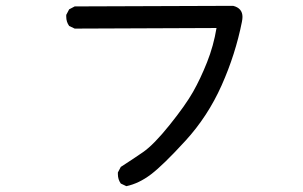

<svg xmlns="http://www.w3.org/2000/svg" viewBox="-20 -654 1040 658"><path d="M413 -16 394 -25Q384 -39 384 -57V-63L394 -82Q433 -107 470 -132.5Q507 -158 561.5 -226Q616 -294 641.5 -339Q667 -384 689.5 -440.5Q712 -497 722 -558L236 -556L217 -565Q207 -579 207 -597V-603L217 -622L236 -632L779 -634Q811 -626 811 -596Q811 -589 809 -579Q787 -468 739.5 -361.5Q692 -255 615.5 -171.5Q539 -88 497.5 -56.5Q456 -25 413 -16Z"/></svg>

Font: Xiaolai Mono SC
Style: Regular
Weight: 400
Monospace: yes
Designer: LXGW / Nozomi Seto
Version: Version 3.113;September 30, 2024